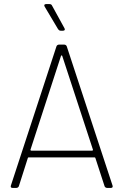

<svg xmlns="http://www.w3.org/2000/svg" viewBox="-20 -918 602 938"><path d="M295 -780 234 -891C232 -896 227 -898 222 -898H205C197 -898 194 -893 198 -886L264 -775C267 -771 271 -768 276 -768H288C296 -768 299 -773 295 -780ZM503 0H522C529 0 532 -4 530 -11L306 -692C304 -697 299 -700 294 -700H268C263 -700 258 -697 256 -692L33 -11C31 -4 34 0 41 0H60C65 0 70 -3 72 -8L116 -146C117 -149 118 -149 120 -149H442C444 -149 445 -149 446 -146L491 -8C493 -3 498 0 503 0ZM129 -187 278 -645C279 -648 283 -648 284 -645L434 -187C435 -185 433 -182 430 -182H133C130 -182 128 -185 129 -187Z"/></svg>

Font: Barlow ExtraLight
Style: Regular
Weight: 275
Designer: Jeremy Tribby
Foundry: Tribby Type
Version: Version 1.422;hotconv 1.0.109;makeotfexe 2.5.65596